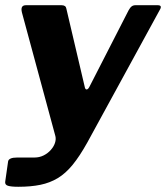

<svg xmlns="http://www.w3.org/2000/svg" viewBox="-33 -550 636 735"><path d="M37 165Q9 165 -3 161Q-15 157 -13 145L-2 68Q-1 61 7.5 57Q16 53 33 53H99Q118 53 134 45Q150 37 161.5 24Q173 11 177.5 -3Q182 -17 179 -29L51 -502Q44 -530 66 -530H203Q219 -530 221 -517L291 -219Q293 -207 299 -207.5Q305 -208 311 -221L459 -510Q465 -521 471 -525.5Q477 -530 485 -530H571Q590 -530 578 -511L301 -4Q272 48 245 81Q218 114 188 132Q158 150 121.5 157.5Q85 165 37 165Z"/></svg>

Font: Libre Franklin Thin
Style: Bold Italic
Weight: 700
Italic angle: -8°
Version: Version 3.000